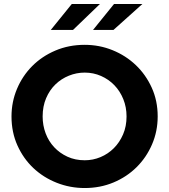

<svg xmlns="http://www.w3.org/2000/svg" viewBox="-20 -937 853 968"><path d="M38 0ZM775 -350Q775 -275 746.5 -209Q718 -143 668.5 -94Q619 -45 552 -17Q485 11 407 11Q333 11 266 -15.5Q199 -42 148.5 -89.5Q98 -137 68 -203.5Q38 -270 38 -350Q38 -423 65.5 -488.5Q93 -554 142 -603.5Q191 -653 259 -682Q327 -711 407 -711Q481 -711 547.5 -684Q614 -657 664.5 -609Q715 -561 745 -495Q775 -429 775 -350ZM618 -350Q618 -397 601.5 -437.5Q585 -478 556.5 -507.5Q528 -537 489.5 -554Q451 -571 407 -571Q366 -571 327.5 -555.5Q289 -540 259.5 -511.5Q230 -483 212.5 -442Q195 -401 195 -350Q195 -305 210 -265Q225 -225 253 -195Q281 -165 320 -147Q359 -129 407 -129Q449 -129 487 -145Q525 -161 554 -190Q583 -219 600.5 -259.5Q618 -300 618 -350ZM342 -917H484L348 -786H236ZM555 -917H698L552 -786H449Z"/></svg>

Font: Rosa Sans
Style: Bold
Weight: 700
Designer: Pentagram / MCKL
Foundry: Pentagram / MCKL
Version: Version 1.005;September 16, 2019;FontCreator 11.5.0.2425 64-